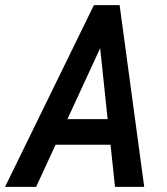

<svg xmlns="http://www.w3.org/2000/svg" viewBox="-48 -731 655 751"><path d="M384.3 -165H169.4L93.3 0H-28.3L319.3 -710.9H419.9L516.1 0H401.9ZM215.8 -265.1H373L343.8 -542.5Z"/></svg>

Font: Roboto Mono Medium
Style: Italic
Weight: 500
Designer: Google
Version: Version 2.000985; 2015; ttfautohint (v1.3)